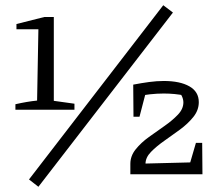

<svg xmlns="http://www.w3.org/2000/svg" viewBox="-20 -667 849 735"><path d="M39 -247V-268Q61 -273 81.5 -276.5Q102 -280 122 -282L127 -555H43V-575L150 -602H186V-281L265 -270V-247ZM127 48 91 20 605 -647 642 -619ZM479 0V-40Q479 -70 499.5 -95.5Q520 -121 550 -142.5Q580 -164 610 -185Q640 -206 661 -228Q682 -250 682 -275Q682 -287 676 -299.5Q670 -312 654 -324L688 -301Q669 -305 648.5 -307Q628 -309 607 -309Q581 -309 554 -306Q527 -303 499 -297L490 -343Q521 -349 550.5 -353Q580 -357 607 -357Q669 -357 705 -336.5Q741 -316 741 -276Q741 -245 720 -219Q699 -193 669 -171Q639 -149 609 -128Q579 -107 558 -85.5Q537 -64 537 -40V0ZM501 0V-40L737 -46L738 0ZM695 0 730 -120H754L755 0ZM491 -220 490 -343H546L514 -220Z"/></svg>

Font: Piazzolla 24pt
Style: Regular
Weight: 400
Designer: Juan Pablo del Peral
Foundry: Huerta Tipografica
Version: Version 2.005